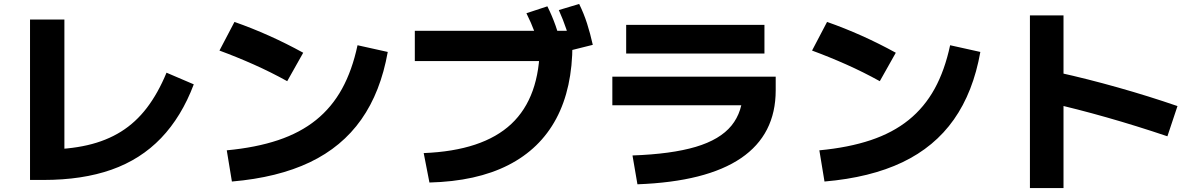

<svg xmlns="http://www.w3.org/2000/svg" viewBox="-20 -875 6040 972"><path d="M132 36V-776H306V1L204 -118Q326 -118 422 -140Q518 -162 592.5 -208.5Q667 -255 723.5 -329Q780 -403 823 -507L961 -448Q899 -284 795.5 -176Q692 -68 544.5 -16Q397 36 200 36Z M1128 -114Q1276 -128 1388 -165.5Q1500 -203 1580 -267.5Q1660 -332 1711.5 -425.5Q1763 -519 1790 -646L1943 -612Q1907 -409 1809 -270Q1711 -131 1548.5 -53.5Q1386 24 1154 44ZM1434 -464Q1351 -510 1264.5 -548.5Q1178 -587 1091 -619L1167 -764Q1344 -702 1515 -608Z M2125 -100Q2424 -112 2568.5 -247.5Q2713 -383 2713 -651L2793 -566H2080V-719H2878V-651Q2878 -428 2796 -274.5Q2714 -121 2553 -39Q2392 43 2154 49ZM2720 -608Q2704 -666 2686.5 -713Q2669 -760 2645 -808L2751 -843Q2775 -795 2792.5 -745.5Q2810 -696 2826 -638ZM2877 -622Q2863 -680 2847 -727.5Q2831 -775 2809 -824L2912 -855Q2936 -806 2952 -756Q2968 -706 2981 -648Z M3182 -88Q3379 -95 3502 -131.5Q3625 -168 3683 -239Q3741 -310 3741 -418L3818 -342H3080V-487H3907V-418Q3907 -194 3731.5 -74.5Q3556 45 3207 58ZM3150 -604V-749H3850V-604Z M4128 -114Q4276 -128 4388 -165.5Q4500 -203 4580 -267.5Q4660 -332 4711.5 -425.5Q4763 -519 4790 -646L4943 -612Q4907 -409 4809 -270Q4711 -131 4548.5 -53.5Q4386 24 4154 44ZM4434 -464Q4351 -510 4264.5 -548.5Q4178 -587 4091 -619L4167 -764Q4344 -702 4515 -608Z M5890 -185Q5733 -238 5581.5 -281Q5430 -324 5297 -354L5339 -508Q5484 -476 5640 -432Q5796 -388 5941 -338ZM5194 77V-797H5364V77Z"/></svg>

Font: M PLUS 1 ExtraBold
Style: Regular
Weight: 800
Designer: Coji Morishita
Foundry: UNDERFOREST DESIGN
Version: Version 1.001